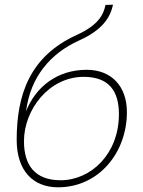

<svg xmlns="http://www.w3.org/2000/svg" viewBox="-20 -781 610 817"><path d="M227 16C400 16 520 -131 520 -304C520 -413 455 -484 349 -484C223 -484 132 -411 91 -308C109 -452 193 -553 317 -609C417 -654 449 -707 461 -761L429 -760C420 -717 398 -674 306 -632C106 -541 51 -377 51 -186C51 -54 121 16 227 16ZM238 -14C128 -14 82 -79 82 -180C82 -314 188 -454 336 -454C446 -454 486 -391 486 -295C486 -125 366 -14 238 -14Z"/></svg>

Font: Geist Thin
Style: Italic
Weight: 100
Italic angle: -12°
Designer: Basement.studio, Andrés Briganti, Mateo Zaragoza
Foundry: Basement.studio, Vercel, Andrés Briganti, Guido Ferreyra, Mateo Zaragoza
Version: Version 1.500